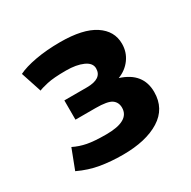

<svg xmlns="http://www.w3.org/2000/svg" viewBox="-103 -876 611 613"><g transform="rotate(-30 202.0 -569.0)"><path d="M26 -394 54 -467Q76 -456 101.5 -451Q127 -446 171 -446Q257 -446 257 -495Q257 -515 242 -525.5Q227 -536 183 -536H109V-607H192Q248 -607 248 -645Q248 -665 223.5 -676Q199 -687 161 -687Q115 -687 91 -681.5Q67 -676 59 -672L34 -748Q58 -760 99 -767.5Q140 -775 190 -775Q274 -775 316.5 -747Q359 -719 359 -672Q359 -641 341.5 -617Q324 -593 295 -582Q371 -558 371 -487Q371 -426 320.5 -394.5Q270 -363 185 -363Q141 -363 102.5 -369.5Q64 -376 26 -394Z"/></g></svg>

Font: Georama
Style: Bold
Weight: 700
Designer: Jean-Baptiste Levee
Foundry: Production Type
Version: Version 1.000